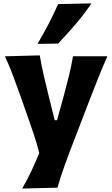

<svg xmlns="http://www.w3.org/2000/svg" viewBox="-20 -893 662 1134"><path d="M110.8 220.7Q141.1 168.9 166 115.7Q190.9 62.5 211.9 10.7Q197.8 -45.4 178.7 -102.3Q159.7 -159.2 140.6 -212.9L105 -314Q84 -374 60.3 -437.5Q36.6 -501 9.3 -560.5L214.8 -565.9Q225.1 -505.9 238 -449Q251 -392.1 266.1 -332L303.2 -183.1H316.9L357.9 -331.5Q373.5 -389.6 387.5 -446.3Q401.4 -502.9 411.1 -560.5H613.8Q593.8 -515.1 576.4 -472.9Q559.1 -430.7 539.6 -380.4Q520 -330.1 492.7 -259.8L432.1 -102.1Q390.6 4.4 363.5 79.6Q336.4 154.8 319.3 215.3ZM201.7 -633.8Q236.3 -692.9 266.8 -751.2Q297.4 -809.6 323.2 -868.7L520 -873Q478.5 -811.5 428.2 -752.2Q377.9 -692.9 323.2 -635.7Z"/></svg>

Font: Pinar DS2-Bold
Style: Regular
Weight: 700
Designer: Amin Abedi
Version: Version 2.000